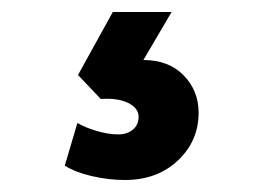

<svg xmlns="http://www.w3.org/2000/svg" viewBox="-20 -33 440 320"><path d="M88 243 109 172Q123 180 142 185.5Q161 191 177 191Q192 191 201.5 183Q211 175 211 162Q211 147 193.5 138.5Q176 130 148 132L110 92L168 -13H266L219 67Q261 67 286 92.5Q311 118 311 155Q311 202 276.5 234.5Q242 267 188 267Q161 267 133 260.5Q105 254 88 243Z"/></svg>

Font: Sarabun ExtraBold
Style: Regular
Weight: 800
Version: Version 1.000; ttfautohint (v1.6)